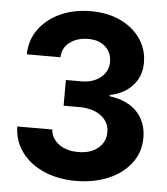

<svg xmlns="http://www.w3.org/2000/svg" viewBox="-53 -785 733 842"><g transform="rotate(5 313.5 -363.5)"><path d="M311.5 9.8Q231.9 9.8 169.9 -17.6Q107.4 -45.4 72 -94.2Q36.6 -143.1 35.6 -205.6H189.9Q192.4 -166.5 225.8 -141.8Q259.3 -117.2 311.5 -117.2Q365.7 -117.2 398.4 -144.5Q431.2 -171.9 431.2 -214.4Q431.2 -259.3 395 -286.6Q358.9 -314 297.9 -314H230V-427.2H297.9Q349.6 -427.2 382.8 -454.1Q416 -481 416 -522.9Q416 -564.5 387.7 -589.8Q359.4 -615.2 313 -615.2Q263.7 -615.2 231 -590.1Q198.2 -564.9 197.8 -524.4H49.8Q50.3 -586.9 85.4 -635.3Q120.6 -683.6 179.9 -710.4Q239.3 -737.3 313.5 -737.3Q388.7 -737.3 445.8 -710Q502.4 -682.6 533.4 -636.2Q564.5 -589.8 564.5 -532.2Q564.5 -472.2 526.9 -431.2Q489.3 -390.1 427.2 -378.4V-373Q506.3 -362.8 548.6 -317.9Q590.8 -272.9 590.8 -204.1Q590.8 -141.6 555.2 -93.8Q519 -44.9 455.6 -17.6Q392.1 9.8 311.5 9.8Z"/></g></svg>

Font: Inter Tight Stencil
Style: Bold
Weight: 700
Designer: Rasmus Andersson
Foundry: rsms
Version: Version 3.004;Glyphs 3.1.2 (3151)